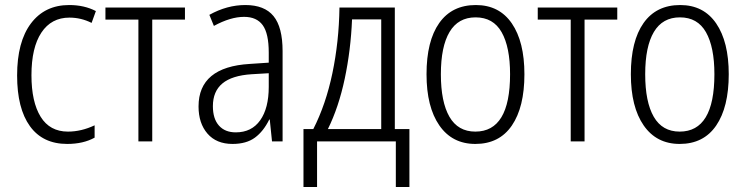

<svg xmlns="http://www.w3.org/2000/svg" viewBox="-20 -562 2963 763"><path d="M48 -262Q48 -396 103 -469Q158 -542 255 -542Q315 -542 361 -518L344 -471Q302 -492 256 -492Q184 -492 144.5 -432.5Q105 -373 105 -263Q105 -157 141.5 -98Q178 -39 250 -39Q303 -39 356 -64V-15Q311 10 247 10Q150 10 99 -60.5Q48 -131 48 -262Z M585 -484V0H530V-484H399V-532H715V-484Z M1103 -359V0H1061L1052 -87H1050Q1027 -40 993 -15Q959 10 904 10Q840 10 804.5 -31Q769 -72 769 -139Q769 -296 973 -308L1048 -313V-353Q1048 -429 1024 -462Q1000 -495 950 -495Q896 -495 830 -459L812 -503Q882 -542 955 -542Q1031 -542 1067 -498Q1103 -454 1103 -359ZM980 -267Q902 -262 864 -230.5Q826 -199 826 -140Q826 -90 850 -63Q874 -36 917 -36Q980 -36 1014 -84Q1048 -132 1048 -217V-271Z M1549 -49H1607V181H1553V0H1240V181H1186V-49H1225Q1275 -147 1301 -271.5Q1327 -396 1329 -532H1549ZM1379 -485Q1374 -363 1350 -249.5Q1326 -136 1283 -49H1495V-485Z M1869 10Q1777 10 1726 -63.5Q1675 -137 1675 -267Q1675 -399 1725.5 -470.5Q1776 -542 1871 -542Q1964 -542 2014 -469Q2064 -396 2064 -267Q2064 -136 2014 -63Q1964 10 1869 10ZM1869 -39Q2007 -39 2007 -267Q2007 -375 1973.5 -434Q1940 -493 1870 -493Q1801 -493 1766.5 -435Q1732 -377 1732 -267Q1732 -157 1766 -98Q1800 -39 1869 -39Z M2303 -484V0H2248V-484H2117V-532H2433V-484Z M2681 10Q2589 10 2538 -63.5Q2487 -137 2487 -267Q2487 -399 2537.5 -470.5Q2588 -542 2683 -542Q2776 -542 2826 -469Q2876 -396 2876 -267Q2876 -136 2826 -63Q2776 10 2681 10ZM2681 -39Q2819 -39 2819 -267Q2819 -375 2785.5 -434Q2752 -493 2682 -493Q2613 -493 2578.5 -435Q2544 -377 2544 -267Q2544 -157 2578 -98Q2612 -39 2681 -39Z"/></svg>

Font: Noto Sans Display Light Narrow
Style: Regular
Weight: 300
Width: 4
Designer: Monotype Design team
Foundry: Monotype Imaging Inc.
Version: Version 1.000